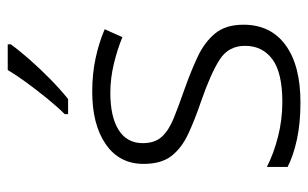

<svg xmlns="http://www.w3.org/2000/svg" viewBox="-174 -632 816 509"><g transform="rotate(-90 234.5 -378.0)"><path d="M423 -141Q423 -69 369 -29.5Q315 10 217 10Q161 10 118 0.5Q75 -9 46 -24V-79Q81 -61 126 -49.5Q171 -38 218 -38Q296 -38 331.5 -64.5Q367 -91 367 -137Q367 -181 330 -204.5Q293 -228 221 -253Q171 -270 133.5 -287.5Q96 -305 75 -332Q54 -359 54 -406Q54 -470 106 -506Q158 -542 245 -542Q293 -542 334.5 -533Q376 -524 411 -509L390 -462Q359 -475 320 -484.5Q281 -494 242 -494Q179 -494 144 -472Q109 -450 109 -408Q109 -376 126 -357.5Q143 -339 175 -326Q207 -313 253 -297Q301 -280 339 -262Q377 -244 400 -216Q423 -188 423 -141ZM371 -758Q356 -737 331.5 -709Q307 -681 279 -653.5Q251 -626 226 -606H186V-615Q205 -634 227 -661Q249 -688 269.5 -716Q290 -744 303 -766H371Z"/></g></svg>

Font: Noto Sans Lao UI Light
Style: Regular
Weight: 300
Designer: Monotype Design Team
Foundry: Monotype Imaging Inc.
Version: Version 2.000; ttfautohint (v1.8.4.7-5d5b)